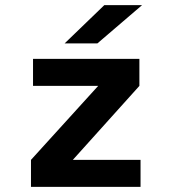

<svg xmlns="http://www.w3.org/2000/svg" viewBox="-20 -730 690 750"><path d="M101 0V-105.5L363.5 -394.5H109V-500H524.5V-394.5L264.5 -105.5H529V0ZM360.5 -560.5H232.5L387.5 -710H535Z"/></svg>

Font: Trispace Thin SemiBold
Style: Regular
Weight: 600
Version: Version 1.210